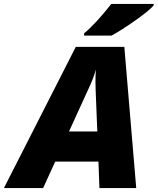

<svg xmlns="http://www.w3.org/2000/svg" viewBox="-79 -951 797 971"><path d="M418.9 -133.8H200.2L139.2 0H-59.1L304.2 -713.9H549.8L609.9 0H423.8ZM270 -286.1H413.1L404.8 -493.2L403.8 -535.2Q403.8 -571.8 405.8 -599.1Q394 -557.1 376 -518.1ZM346.2 -782.2Q406.2 -832 483.9 -931.2H698.2V-923.8Q676.3 -897.5 604.7 -847.2Q533.2 -796.9 484.9 -771H346.2Z"/></svg>

Font: Open Sans Extrabold
Style: Italic
Weight: 800
Italic angle: -12°
Foundry: Ascender Corporation
Version: Version 1.10